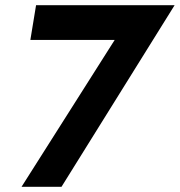

<svg xmlns="http://www.w3.org/2000/svg" viewBox="-20 -720 693 740"><path d="M97 -566H422L63 0H217L653 -700H119Z"/></svg>

Font: Jost SemiBold
Style: Italic
Weight: 600
Italic angle: -5°
Version: Version 3.710